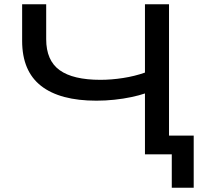

<svg xmlns="http://www.w3.org/2000/svg" viewBox="-20 -725 986 902"><path d="M787 157V0H661V-286Q635 -277 597.5 -269Q560 -261 517.5 -256.5Q475 -252 433 -252Q262 -252 173 -321.5Q84 -391 84 -533V-705H197V-541Q197 -441 260 -395.5Q323 -350 452 -350Q503 -350 558 -358.5Q613 -367 661 -384V-705H774V-88H890V157Z"/></svg>

Font: Nunito Sans 7pt Expanded Medium
Style: Regular
Weight: 500
Width: 7
Designer: Vernon Adams
Foundry: Vernon Adams
Version: Version 3.101;gftools[0.9.27]